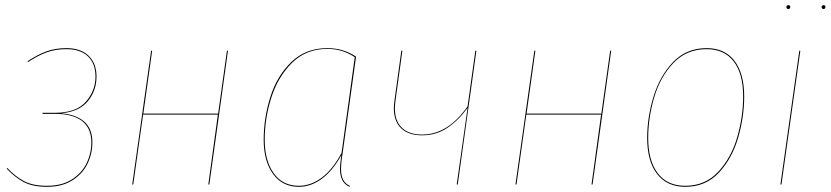

<svg xmlns="http://www.w3.org/2000/svg" viewBox="-20 -713 3210 742"><path d="M353 -417Q353 -363 319.5 -322Q286 -281 216 -275Q273 -271 305 -243.5Q337 -216 337 -163Q337 -119 318 -80Q299 -41 259.5 -16Q220 9 162 9Q106 9 71.5 -9.5Q37 -28 6 -61L8 -64Q39 -31 73 -13Q107 5 162 5Q219 5 257.5 -19.5Q296 -44 314.5 -82Q333 -120 333 -163Q333 -217 297.5 -245Q262 -273 192 -273H144L145 -277H192Q274 -277 311.5 -319.5Q349 -362 349 -417Q349 -467 320 -495Q291 -523 237 -523Q194 -523 160 -510.5Q126 -498 88 -473L86 -476Q125 -502 159.5 -514.5Q194 -527 237 -527Q292 -527 322.5 -497.5Q353 -468 353 -417Z M822 -270H533L495 0H491L564 -517H568L534 -274H823L857 -517H861L789 0H785Z M1356 -494 1304 -120Q1298 -86 1298 -59Q1298 -35 1306 -19Q1314 -3 1333 6L1331 9Q1311 0 1302.5 -17.5Q1294 -35 1294 -60Q1294 -72 1296 -89Q1298 -106 1299 -113Q1265 -52 1223 -21.5Q1181 9 1135 9Q1071 9 1035 -41Q999 -91 999 -173Q999 -256 1024.5 -337.5Q1050 -419 1105.5 -473Q1161 -527 1245 -527Q1307 -527 1356 -494ZM1003 -173Q1003 -93 1037.5 -44Q1072 5 1135 5Q1181 5 1223.5 -26.5Q1266 -58 1300 -122L1351 -492Q1304 -524 1245 -524Q1163 -524 1108.5 -470Q1054 -416 1028.5 -335.5Q1003 -255 1003 -173Z M1749 0H1745L1787 -296Q1752 -248 1709 -219Q1666 -190 1611 -190Q1559 -190 1530.5 -217Q1502 -244 1502 -295Q1502 -303 1504 -321L1531 -517H1535L1508 -321Q1506 -303 1506 -294Q1506 -245 1533.5 -219Q1561 -193 1611 -193Q1711 -193 1787 -302L1817 -517H1821Z M2303 -270H2014L1976 0H1972L2045 -517H2049L2015 -274H2304L2338 -517H2342L2270 0H2266Z M2481 -180Q2481 -258 2505 -338Q2529 -418 2580.5 -472.5Q2632 -527 2711 -527Q2781 -527 2818.5 -478Q2856 -429 2856 -340Q2856 -262 2833 -182Q2810 -102 2759 -46.5Q2708 9 2628 9Q2558 9 2519.5 -40.5Q2481 -90 2481 -180ZM2852 -340Q2852 -428 2815.5 -475.5Q2779 -523 2711 -523Q2633 -523 2582 -469Q2531 -415 2508 -336Q2485 -257 2485 -180Q2485 -92 2522 -43.5Q2559 5 2628 5Q2706 5 2756.5 -50Q2807 -105 2829.5 -184.5Q2852 -264 2852 -340Z M3000 0H2996L3069 -517H3073ZM3019 -686Q3019 -689 3021 -691Q3023 -693 3027 -693Q3034 -693 3034 -686Q3034 -683 3032 -680.5Q3030 -678 3026 -678Q3023 -678 3021 -680.5Q3019 -683 3019 -686ZM3155 -686Q3155 -689 3157.5 -691Q3160 -693 3163 -693Q3170 -693 3170 -686Q3170 -683 3168 -680.5Q3166 -678 3163 -678Q3159 -678 3157 -680.5Q3155 -683 3155 -686Z"/></svg>

Font: Fira Sans Condensed Four
Style: Italic
Weight: 100
Width: 3
Italic angle: -8°
Designer: bBox Type GmbH & Carrois Corporate GbR & Edenspiekermann AG
Foundry: bBox Type GmbH & Carrois Corporate GbR & Edenspiekermann AG
Version: Version 4.301